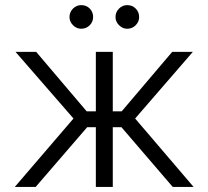

<svg xmlns="http://www.w3.org/2000/svg" viewBox="-20 -734 818 754"><path d="M268.6 -268.6 41 -530.3H122.1L320.3 -296.9H356.4V-530.3H422.9V-296.9H458L656.2 -530.3H737.3L510.7 -268.6L740.2 0H658.2L457 -234.4H422.9V0H356.4V-234.4H322.3L120.1 0H38.1ZM252.9 -667Q252.9 -686.5 266.6 -700.2Q280.3 -713.9 298.8 -713.9Q319.3 -713.9 332.5 -700.4Q345.7 -687 345.7 -667Q345.7 -648.4 332.3 -634.8Q318.8 -621.1 298.8 -621.1Q280.8 -621.1 266.8 -635Q252.9 -648.9 252.9 -667ZM433.6 -667Q433.6 -686.5 447.3 -700.2Q460.9 -713.9 479.5 -713.9Q499.5 -713.9 512.9 -700.4Q526.4 -687 526.4 -667Q526.4 -648.4 512.7 -634.8Q499 -621.1 479.5 -621.1Q461.4 -621.1 447.5 -635Q433.6 -648.9 433.6 -667Z"/></svg>

Font: Pretendard JP Light
Style: Regular
Weight: 300
Designer: Base glyphs from Inter by Rasmus Andersson; Hangeul glyphs from Noto Sans CJK(Source Han Sans) by Jang Soo-young and Kan
Foundry: Kil Hyung-jin
Version: Version 1.309